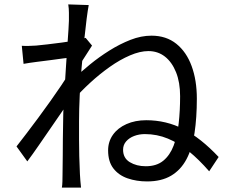

<svg xmlns="http://www.w3.org/2000/svg" viewBox="-20 -814 1040 872"><path d="M930 -36Q884 -89 838 -126.5Q792 -164 742.5 -184.5Q693 -205 638 -205Q612 -205 589.5 -196.5Q567 -188 553 -172Q539 -156 539 -134Q539 -96 569.5 -77.5Q600 -59 642 -59Q691 -59 721.5 -84Q752 -109 768.5 -152.5Q785 -196 791.5 -253.5Q798 -311 798 -377Q798 -440 779.5 -486Q761 -532 729 -557Q697 -582 654 -582Q616 -582 570.5 -562.5Q525 -543 479 -510.5Q433 -478 390.5 -439Q348 -400 315 -362L317 -458Q348 -488 389 -521.5Q430 -555 477 -584.5Q524 -614 572.5 -633Q621 -652 668 -652Q735 -652 781 -615Q827 -578 850.5 -513.5Q874 -449 874 -366Q874 -280 863.5 -210Q853 -140 827 -91Q801 -42 757 -16Q713 10 648 10Q600 10 559.5 -4Q519 -18 495 -49Q471 -80 471 -131Q471 -171 493 -202Q515 -233 554.5 -250.5Q594 -268 644 -268Q735 -268 813.5 -227.5Q892 -187 973 -101ZM302 -553Q290 -552 265.5 -548.5Q241 -545 210 -541Q179 -537 147 -533Q115 -529 87 -524L79 -606Q95 -605 110.5 -605.5Q126 -606 144 -607Q165 -609 195.5 -612.5Q226 -616 259.5 -620.5Q293 -625 322.5 -630.5Q352 -636 369 -642L398 -607Q390 -594 378.5 -576.5Q367 -559 356 -541.5Q345 -524 337 -510L306 -374Q289 -347 264 -310.5Q239 -274 211 -233.5Q183 -193 155.5 -153Q128 -113 104 -81L55 -149Q73 -172 99 -206Q125 -240 153.5 -278.5Q182 -317 209 -355Q236 -393 257.5 -425Q279 -457 290 -476L294 -527ZM293 -720Q293 -737 293 -756Q293 -775 290 -794L383 -791Q379 -771 373.5 -728.5Q368 -686 362 -628Q356 -570 350.5 -506Q345 -442 342 -379.5Q339 -317 339 -264Q339 -219 339 -180.5Q339 -142 340 -104.5Q341 -67 343 -23Q344 -10 345 7Q346 24 348 38H261Q263 28 263.5 9.5Q264 -9 264 -21Q265 -69 265 -106Q265 -143 265.5 -182.5Q266 -222 267 -277Q267 -299 269 -337.5Q271 -376 274 -422.5Q277 -469 280 -517Q283 -565 286 -607.5Q289 -650 291 -680Q293 -710 293 -720Z"/></svg>

Font: Noto Sans HK
Style: Regular
Weight: 400
Designer: Ryoko NISHIZUKA 西塚涼子 (kana, bopomofo & ideographs); Paul D. Hunt (Latin, Greek & Cyrillic); Sandoll Communications 산돌커뮤니
Foundry: Adobe
Version: Version 2.004-H2;hotconv 1.0.118;makeotfexe 2.5.65603